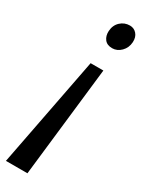

<svg xmlns="http://www.w3.org/2000/svg" viewBox="-230 -779 710 940"><g transform="rotate(30 125.0 -309.0)"><path d="M123 129H1.5L121.5 -492.5H193.5ZM249 -685Q247 -652 225.2 -630.2Q203.5 -608.5 175.5 -608.5Q146.5 -608.5 132.2 -627Q118 -645.5 119.5 -673Q121.5 -707 143.8 -727.8Q166 -748.5 196.5 -748.5Q220 -748.5 235.2 -731.2Q250.5 -714 249 -685Z"/></g></svg>

Font: Merriweather Light 18pt Medium
Style: Italic
Weight: 500
Italic angle: -7.8°
Version: Version 2.101